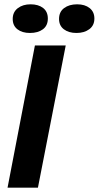

<svg xmlns="http://www.w3.org/2000/svg" viewBox="-20 -871 458 891"><path d="M142 -660H285L156 0H15ZM202 -785Q202 -752 179 -735Q156 -718 119 -718Q83 -718 61 -735Q39 -752 39 -783Q39 -815 62.5 -833Q86 -851 122 -851Q158 -851 180 -834Q202 -817 202 -785ZM418 -785Q418 -753 394.5 -735.5Q371 -718 335 -718Q299 -718 276.5 -735Q254 -752 254 -783Q254 -816 277.5 -833.5Q301 -851 338 -851Q374 -851 396 -833.5Q418 -816 418 -785Z"/></svg>

Font: Sansita Medium Italic
Style: Regular
Weight: 500
Italic angle: -11°
Designer: Pablo Cosgaya
Foundry: Omnibus-Type
Version: Version 1.006